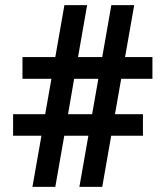

<svg xmlns="http://www.w3.org/2000/svg" viewBox="-20 -731 636 751"><path d="M325.7 -200.2H231.4L196.3 0H106.9L142.1 -200.2H31.2V-284.2H156.7L181.2 -422.9H67.9V-507.8H196.3L231.9 -710.9H320.8L285.2 -507.8H379.9L415.5 -710.9H504.9L469.2 -507.8H576.2V-422.9H454.1L429.7 -284.2H539.1V-200.2H415L379.9 0H290.5ZM246.1 -284.2H340.3L364.7 -422.9H270Z"/></svg>

Font: Shabnam FD
Style: Bold
Weight: 700
Foundry: DejaVu fonts team - Redesigned by Saber Rastikerdar - Based on Vazir font
Version: Version 5.00;October 20, 2019;FontCreator 12.0.0.2547 64-bit